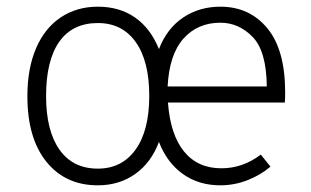

<svg xmlns="http://www.w3.org/2000/svg" viewBox="-20 -543 930 575"><path d="M62 -255Q62 -338 88 -398.5Q114 -459 162 -491Q210 -523 273 -523Q338 -523 384.5 -490.5Q431 -458 456 -396Q480 -458 528.5 -490.5Q577 -523 640 -523Q727 -523 780.5 -458.5Q834 -394 834 -266Q834 -249 833 -236H483Q490 -140 531 -89.5Q572 -39 643 -39Q707 -39 761 -80L790 -44Q761 -19 721.5 -3.5Q682 12 640 12Q575 12 527.5 -22Q480 -56 456 -118Q433 -56 385 -22Q337 12 273 12Q176 12 119 -58.5Q62 -129 62 -255ZM779 -284Q778 -390 736.5 -432.5Q695 -475 640 -475Q572 -475 529.5 -427.5Q487 -380 482 -284ZM427 -256Q427 -360 386.5 -417Q346 -474 273 -474Q197 -474 157.5 -418Q118 -362 118 -255Q118 -152 158 -95Q198 -38 273 -38Q345 -38 386 -95Q427 -152 427 -256Z"/></svg>

Font: Overpass ExtraLight
Style: Regular
Weight: 200
Designer: Delve Withrington, Thomas Jockin
Foundry: Delve Fonts
Version: Version 3.000;DELV;Overpass